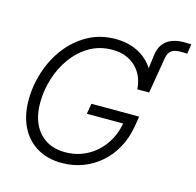

<svg xmlns="http://www.w3.org/2000/svg" viewBox="-117 -941 1095 1074"><g transform="rotate(15 430.5 -404.0)"><path d="M648.9 -503.4 674.8 -705.6Q679.7 -744.6 698.2 -769.8Q716.8 -794.9 747.3 -807.1Q777.8 -819.3 816.4 -819.3Q829.6 -819.3 841.1 -819.1Q852.5 -818.8 860.8 -818.4L852.1 -762.2Q843.8 -762.7 832 -762.9Q820.3 -763.2 814 -763.2Q778.3 -763.2 760.3 -749.5Q742.2 -735.8 737.3 -705.6L702.6 -497.1ZM331.5 10.3Q248 10.3 187.7 -25.9Q127.4 -62 94.7 -127.7Q62 -193.4 62 -281.7Q62 -367.7 88.9 -449Q115.7 -530.3 166 -595.5Q216.3 -660.6 287.1 -699.2Q357.9 -737.8 445.3 -737.8Q505.9 -737.8 553.5 -718.8Q601.1 -699.7 634 -666.3Q667 -632.8 684.6 -589.4Q702.1 -545.9 702.6 -497.1H633.8Q631.8 -533.2 618.7 -565.4Q605.5 -597.7 581.3 -622.3Q557.1 -647 522.5 -660.9Q487.8 -674.8 442.9 -674.8Q370.1 -674.8 312 -641.1Q253.9 -607.4 212.9 -551Q171.9 -494.6 150.1 -425Q128.4 -355.5 128.4 -283.7Q128.4 -176.8 183.3 -114.7Q238.3 -52.7 334 -52.7Q402.3 -52.7 460.2 -83.3Q518.1 -113.8 556.9 -169.2Q595.7 -224.6 607.9 -297.9L628.9 -292H396.5L406.7 -352.5H683.6L673.3 -290.5Q661.6 -223.1 631.3 -167.7Q601.1 -112.3 555.4 -72.5Q509.8 -32.7 452.9 -11.2Q396 10.3 331.5 10.3Z"/></g></svg>

Font: Inter 24pt Light
Style: Italic
Weight: 300
Italic angle: -9.3988°
Designer: Rasmus Andersson
Foundry: rsms
Version: Version 4.001;git-66647c0bb